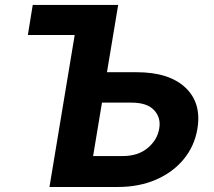

<svg xmlns="http://www.w3.org/2000/svg" viewBox="-20 -747 855 767"><path d="M91.3 -607.2 110.8 -727.3H452.1L407.3 -458.5H525.9Q655.5 -458.5 720.7 -397Q785.9 -335.6 768.5 -232.2Q757.1 -163.7 714.1 -111.3Q671.2 -58.9 603.5 -29.5Q535.9 0 449.6 0H177.6L278.4 -607.2ZM387.4 -337 351.9 -123.6H470.2Q532 -123.6 570.5 -156.2Q609 -188.9 616.1 -233.7Q623.6 -277 595.5 -307Q567.5 -337 505.7 -337Z"/></svg>

Font: Inter UI
Style: Bold Italic
Weight: 700
Italic angle: 9.39999°
Designer: Rasmus Andersson
Foundry: rsms
Version: 3.2;8d6f07862